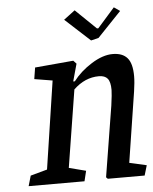

<svg xmlns="http://www.w3.org/2000/svg" viewBox="-52 -772 652 816"><g transform="rotate(-5 273.5 -364.0)"><path d="M471.7 -61.5 544.9 -44.9 532.2 -2H375L368.2 -8.8L417 -310.5Q423.8 -359.9 423.8 -377Q423.8 -411.1 412.1 -425.3Q400.4 -439.5 375 -439.5Q315.4 -439.5 266.6 -392.6L213.9 -62.5L286.1 -43.9L275.4 0H37.1L49.8 -43.9L121.1 -63.5L177.7 -438.5L100.6 -451.2L108.4 -500L272.5 -514.6L285.2 -501L264.6 -426.8H271.5Q302.2 -467.3 350.8 -497.8Q399.4 -528.3 441.4 -528.3Q483.4 -528.3 503.9 -504.6Q524.4 -481 524.4 -426.8Q524.4 -400.4 518.6 -362.3ZM355.5 -593.8 249 -691.4 296.9 -727.5 384.8 -642.6H390.6L463.9 -725.6L489.3 -708L387.7 -601.6Z"/></g></svg>

Font: Neuton
Style: Italic
Weight: 400
Italic angle: -9°
Designer: Brian M Zick
Version: Version 1.32